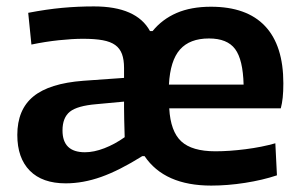

<svg xmlns="http://www.w3.org/2000/svg" viewBox="-20 -567 944 599"><path d="M639 12Q493 12 431 -80H424Q352 -35 295.5 -15Q239 5 185 5Q112 5 73 -34.5Q34 -74 34 -146Q34 -225 84 -266Q134 -307 240 -315L367 -324V-355Q367 -381 360.5 -398.5Q354 -416 339.5 -426.5Q325 -437 300.5 -441.5Q276 -446 239 -446Q206 -446 163.5 -441.5Q121 -437 78 -428L68 -527Q125 -538 174 -542.5Q223 -547 273 -547Q406 -547 448 -470H456Q486 -507 531 -526.5Q576 -546 638 -546Q750 -546 807 -485.5Q864 -425 864 -307Q864 -281 862 -262.5Q860 -244 856 -229H508Q512 -157 545.5 -126Q579 -95 652 -95Q695 -95 746 -101.5Q797 -108 839 -120L844 -20Q799 -5 744.5 3.5Q690 12 639 12ZM245 -92Q273 -92 305.5 -104.5Q338 -117 369 -139Q369 -140 368.5 -157Q368 -174 367.5 -194Q367 -214 367 -231Q367 -248 367 -250L281 -242Q221 -237 198 -218.5Q175 -200 175 -160Q175 -92 245 -92ZM740 -303Q738 -381 713.5 -414Q689 -447 632 -447Q572 -447 541.5 -412.5Q511 -378 507 -303Z"/></svg>

Font: Encode Sans Normal
Style: SemiBold
Weight: 600
Designer: Pablo Impallari, Andres Torresi
Foundry: Pablo Impallari, Andres Torresi
Version: Version 1.000; ttfautohint (v1.00) -l 8 -r 50 -G 200 -x 14 -